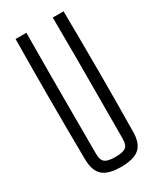

<svg xmlns="http://www.w3.org/2000/svg" viewBox="-203 -870 793 946"><g transform="rotate(-30 193.5 -397.0)"><path d="M193.5 6Q121 6 89.5 -22Q58 -50 57 -114Q55 -287.5 55 -457Q55 -626.5 57 -800H118.5Q117.5 -684.5 117.2 -570Q117 -455.5 117.2 -341Q117.5 -226.5 117.5 -110.5Q117.5 -76.5 134 -63.5Q150.5 -50.5 193.5 -50.5Q236.5 -50.5 252.5 -63.5Q268.5 -76.5 268.5 -110.5Q268.5 -226.5 269 -341Q269.5 -455.5 269.5 -570Q269.5 -684.5 268.5 -800H330Q332 -626.5 332.2 -457Q332.5 -287.5 330 -114Q329.5 -50 297.8 -22Q266 6 193.5 6Z"/></g></svg>

Font: Big Shoulders Text Thin Light
Style: Regular
Weight: 300
Version: Version 2.002